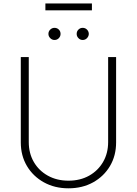

<svg xmlns="http://www.w3.org/2000/svg" viewBox="-20 -1049 771 1082"><path d="M589.4 -727.5H634.3V-246.1Q634.3 -171.9 599.9 -113.5Q565.4 -55.2 504.9 -21.5Q444.3 12.2 365.7 12.2Q288.1 12.2 227.3 -21.5Q166.5 -55.2 131.8 -113.5Q97.2 -171.9 97.2 -246.1V-727.5H142.1V-248.5Q142.1 -185.5 170.4 -136.5Q198.7 -87.4 249.5 -59.1Q300.3 -30.8 365.7 -30.8Q432.1 -30.8 482.4 -59.1Q532.7 -87.4 561 -136.5Q589.4 -185.5 589.4 -248.5ZM287.1 -823.7Q273.4 -823.7 263.2 -834Q252.9 -844.2 252.9 -857.9Q252.9 -872.6 263.2 -882.3Q273.4 -892.1 287.1 -892.1Q301.8 -892.1 311.5 -882.3Q321.3 -872.6 321.3 -857.9Q321.3 -844.2 311.5 -834Q301.8 -823.7 287.1 -823.7ZM445.8 -823.7Q432.1 -823.7 422.1 -834Q412.1 -844.2 412.1 -857.9Q412.1 -872.6 422.1 -882.3Q432.1 -892.1 445.8 -892.1Q460.4 -892.1 470.2 -882.3Q480 -872.6 480.5 -857.9Q480 -844.2 470.2 -834Q460.4 -823.7 445.8 -823.7ZM498 -1029.3V-990.7H235.8V-1029.3Z"/></svg>

Font: Inter Tight ExtraLight
Style: Regular
Weight: 250
Designer: Rasmus Andersson
Foundry: rsms
Version: Version 3.004